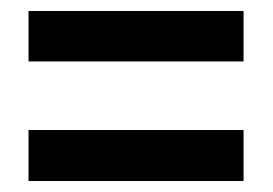

<svg xmlns="http://www.w3.org/2000/svg" viewBox="-20 -527 497 350"><path d="M32 -415V-507H424V-415ZM32 -197V-290H424V-197Z"/></svg>

Font: Noto Sans Thai Looped ExtraCondensed SemiBold
Style: Regular
Weight: 600
Width: 2
Designer: Sasikarn Vongin, Ben Mitchell
Foundry: The Fontpad Ltd
Version: Version 1.001; ttfautohint (v1.8.4.7-5d5b)